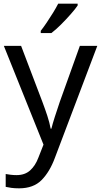

<svg xmlns="http://www.w3.org/2000/svg" viewBox="-20 -786 550 1046"><path d="M1 -536H95L211 -231Q226 -191 238 -154.5Q250 -118 256 -85H260Q266 -110 279 -150.5Q292 -191 306 -232L415 -536H510L279 74Q251 150 206.5 195Q162 240 84 240Q60 240 42 237.5Q24 235 11 232V162Q22 164 37.5 166Q53 168 70 168Q116 168 144.5 142Q173 116 189 73L217 2ZM403 -756Q391 -738 366 -709.5Q341 -681 312.5 -652.5Q284 -624 260 -606H202V-618Q217 -637 234.5 -663Q252 -689 269 -716.5Q286 -744 297 -766H403Z"/></svg>

Font: Noto Sans Zanabazar Square
Style: Regular
Weight: 400
Version: Version 2.005; ttfautohint (v1.8.4.7-5d5b)